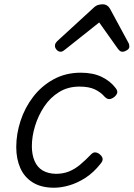

<svg xmlns="http://www.w3.org/2000/svg" viewBox="-20 -859 625 898"><path d="M233 19Q173 19 133.5 -5.5Q94 -30 75 -73Q56 -116 56 -171Q56 -232 76 -293.5Q96 -355 135 -406Q174 -457 230.5 -488Q287 -519 358 -519Q415 -519 455.5 -499.5Q496 -480 521 -447Q531 -434 528 -424Q525 -414 514 -405Q502 -396 491.5 -395.5Q481 -395 470 -406Q451 -428 423.5 -441Q396 -454 351 -454Q298 -454 256.5 -428.5Q215 -403 187 -361Q159 -319 144 -270Q129 -221 129 -175Q129 -136 141.5 -106.5Q154 -77 179 -62Q204 -47 241 -46Q275 -46 302.5 -57Q330 -68 355 -89Q380 -110 407 -138Q417 -148 428.5 -146Q440 -144 449 -135Q459 -126 460 -116Q461 -106 451 -94Q418 -52 380 -27.5Q342 -3 304 8Q266 19 233 19ZM264 -617Q253 -617 245 -626Q237 -635 237 -644Q237 -652 240 -657Q243 -662 247 -666L416 -821Q427 -832 438 -835.5Q449 -839 461 -839Q471 -839 479.5 -834Q488 -829 494 -819L580 -660Q583 -655 584 -650.5Q585 -646 585 -641Q585 -631 573.5 -624Q562 -617 553 -617Q545 -617 540.5 -621Q536 -625 532 -630L444 -754L288 -630Q282 -625 276 -621Q270 -617 264 -617Z"/></svg>

Font: Playwrite CU Light
Style: Regular
Weight: 300
Designer: Veronika Burian, José Scaglione
Foundry: TypeTogether
Version: Version 1.002